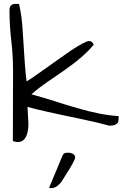

<svg xmlns="http://www.w3.org/2000/svg" viewBox="-20 -734 654 999"><path d="M123 -177.7 127.9 -92.8Q127.9 -14.6 90.8 2Q83 4.9 72.3 4.9Q61.5 4.9 46.9 0L47.9 -365.2Q47.9 -444.3 38.6 -523.9Q29.3 -603.5 29.3 -682.6Q29.3 -713.9 62.5 -713.9H70.3Q77.1 -713.9 79.1 -712.9Q93.8 -652.3 98.6 -566.4Q109.4 -376 118.2 -310.5Q134.8 -319.3 192.4 -360.4Q250 -401.4 285.2 -426.3Q320.3 -451.2 351.6 -472.7Q424.8 -520.5 443.4 -520.5Q459 -520.5 467.8 -502Q418.9 -440.4 310.5 -365.2Q266.6 -335 223.1 -305.2Q179.7 -275.4 143.6 -243.2Q209 -225.6 267.6 -206.5Q326.2 -187.5 380.9 -171.9Q506.8 -134.8 597.7 -129.9Q597.7 -103.5 592.8 -95.7Q584 -82 556.6 -80.1H548.8Q489.3 -96.7 390.6 -117.2Q196.3 -157.2 123 -177.7ZM304.7 77.1Q310.5 64.5 317.9 62.5Q325.2 60.5 334 60.5Q342.8 60.5 349.6 62.5Q371.1 68.4 371.1 85Q371.1 100.6 317.4 183.6Q307.6 199.2 303.2 206.5Q298.8 213.9 292 220.7Q269.5 245.1 247.1 245.1Q241.2 245.1 235.4 243.2Z"/></svg>

Font: Architects Daughter
Style: Regular
Weight: 400
Designer: Kimberly Geswein
Foundry: Kimberly Geswein
Version: Version 1.002 2010